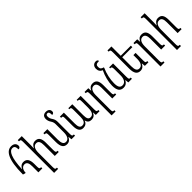

<svg xmlns="http://www.w3.org/2000/svg" viewBox="266 -2222 3905 3905"><g transform="rotate(-45 2218.5 -269.0)"><path d="M102 -174C104 -265 146 -316 207 -316C270 -316 292 -261 292 -172V0H406V-35C363 -35 355 -42 355 -110V-178C355 -304 315 -366 225 -366C164 -366 128 -330 104 -281H101C116 -599 178 -723 266 -723C315 -723 337 -694 338 -615C372 -615 392 -637 392 -667C392 -725 352 -768 275 -768C149 -768 39 -639 39 -190Z M878 -35C835 -35 827 -42 827 -110V-318C827 -444 787 -501 697 -501C631 -501 599 -461 575 -413H571C572 -439 574 -465 574 -491V-760H459V-725C505 -725 511 -718 511 -653V234H626V199C582 199 574 194 574 126V-282C574 -402 618 -451 679 -451C742 -451 764 -401 764 -310V0H878Z M1297 -111V-449C1297 -494 1286 -532 1261 -567C1236 -601 1227 -635 1227 -666C1227 -697 1237 -721 1268 -721C1306 -721 1316 -695 1316 -627C1349 -627 1370 -644 1370 -677C1370 -725 1341 -764 1269 -764C1211 -764 1165 -735 1165 -660C1165 -626 1176 -585 1201 -550C1224 -518 1234 -481 1234 -447V-210C1234 -113 1202 -40 1129 -40C1068 -40 1042 -87 1042 -193V-492H928V-457C972 -457 979 -451 979 -384V-185C979 -47 1025 10 1111 10C1171 10 1208 -24 1232 -75H1236L1244 0H1347V-35C1303 -35 1297 -40 1297 -111Z M1886 -492V-463C1932 -463 1937 -456 1937 -388V-207C1937 -109 1909 -40 1837 -40C1781 -40 1759 -77 1759 -179V-492H1645V-463C1691 -463 1696 -456 1696 -388V-193C1696 -100 1671 -40 1597 -40C1539 -40 1517 -85 1517 -179V-492H1403V-457C1450 -457 1454 -452 1454 -386V-171C1454 -47 1497 10 1578 10C1637 10 1682 -18 1702 -79H1704C1719 -19 1754 10 1814 10C1877 10 1915 -20 1936 -75H1939L1944 0H2051V-34C2005 -34 2000 -43 2000 -110V-492Z M2531 -35C2488 -35 2480 -42 2480 -110V-318C2480 -444 2440 -501 2350 -501C2284 -501 2252 -465 2228 -416H2225L2220 -492H2112V-457C2158 -457 2164 -450 2164 -385V234H2279V199C2235 199 2227 194 2227 126V-281C2227 -401 2271 -451 2332 -451C2395 -451 2417 -393 2417 -310V0H2531Z M2738 10C2800 10 2843 -24 2867 -75H2871L2879 0H2983V-35C2938 -35 2932 -40 2932 -111V-492H2820V-463C2859 -463 2869 -457 2869 -380V-210C2869 -112 2831 -40 2756 -40C2689 -40 2661 -85 2661 -193C2661 -306 2690 -440 2742 -555V-570C2688 -581 2666 -606 2666 -656C2666 -706 2684 -730 2766 -730C2764 -754 2749 -772 2712 -772C2650 -772 2609 -727 2609 -661C2609 -601 2640 -559 2688 -543C2632 -429 2598 -293 2598 -185C2598 -47 2646 10 2738 10Z M3408 -320H3345V-210C3345 -113 3313 -40 3240 -40C3179 -40 3153 -87 3153 -193V-449H3444V-492H3153V-760H3039V-725C3083 -725 3090 -719 3090 -652V-185C3090 -47 3136 10 3222 10C3282 10 3319 -24 3343 -75H3347L3355 0H3458V-35C3414 -35 3408 -40 3408 -111Z M3938 -35C3895 -35 3887 -42 3887 -110V-318C3887 -444 3847 -501 3757 -501C3691 -501 3659 -465 3635 -416H3632L3627 -492H3519V-457C3565 -457 3571 -450 3571 -385V234H3686V199C3642 199 3634 194 3634 126V-281C3634 -401 3678 -451 3739 -451C3802 -451 3824 -393 3824 -310V0H3938Z M4412 -35C4369 -35 4361 -42 4361 -110V-318C4361 -444 4321 -501 4231 -501C4165 -501 4133 -461 4109 -413H4105C4106 -439 4108 -465 4108 -491V-760H3993V-725C4039 -725 4045 -718 4045 -653V234H4160V199C4116 199 4108 194 4108 126V-282C4108 -402 4152 -451 4213 -451C4276 -451 4298 -401 4298 -310V0H4412Z"/></g></svg>

Font: Noto Serif Armenian ExtraCondensed
Style: Regular
Weight: 400
Width: 2
Designer: Monotype Design Team
Foundry: Monotype Imaging Inc.
Version: Version 2.008